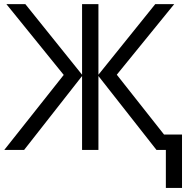

<svg xmlns="http://www.w3.org/2000/svg" viewBox="-20 -734 930 940"><path d="M98.1 0H1L292 -367.2L11.2 -713.9H104L381.8 -368.2V-713.9H461.9V-368.2L740.2 -713.9H833L551.8 -368.2L783.2 -75.2H871.1V186H792V0H746.1L461.9 -361.8V0H381.8V-361.8Z"/></svg>

Font: OpenSansEmoji
Style: Regular
Weight: 400
Foundry: MorbZ
Version: Version 1.000;PS 001.000;hotconv 1.0.70;makeotf.lib2.5.58329